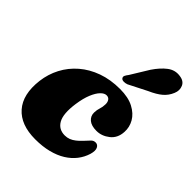

<svg xmlns="http://www.w3.org/2000/svg" viewBox="-217 -872 1004 1004"><g transform="rotate(45 285.0 -370.0)"><path d="M322 -412Q306 -412 289.8 -395.2Q273.5 -378.5 260 -346Q246.5 -313.5 239.5 -265Q228 -183.5 249 -146Q270 -108.5 315 -108.5Q332 -108.5 346.8 -114.2Q361.5 -120 375.2 -130.8Q389 -141.5 402.5 -156Q421 -176.5 431.5 -187Q442 -197.5 457 -197Q472 -196.5 479.5 -181Q487 -165.5 478.5 -136Q468.5 -103 447 -75.2Q425.5 -47.5 393 -27.2Q360.5 -7 317.2 4Q274 15 220 15Q113 15 60 -45.2Q7 -105.5 20.5 -217Q27.5 -273 53 -321.8Q78.5 -370.5 121 -407.2Q163.5 -444 220.8 -464.5Q278 -485 348 -485Q409.5 -485 449 -464.2Q488.5 -443.5 507 -411Q525.5 -378.5 523 -342Q520.5 -294.5 487.2 -268.5Q454 -242.5 415.5 -242.5Q377.5 -242.5 358 -259.2Q338.5 -276 339 -302Q339.5 -322 345 -337.8Q350.5 -353.5 351 -374Q351.5 -390.5 344 -401.2Q336.5 -412 322 -412ZM389.5 -668.5Q418.5 -711.5 450 -735.5Q481.5 -759.5 519.5 -754Q554 -750 565 -724.8Q576 -699.5 564 -672Q551.5 -641.5 527 -620.8Q502.5 -600 459.5 -581L358 -529.5Q345.5 -525 334 -525.5Q322.5 -526 317.5 -532.5Q311.5 -540.5 316 -549.8Q320.5 -559 328.5 -569Z"/></g></svg>

Font: Fraunces
Style: Italic
Weight: 900
Italic angle: -16°
Version: Version 1.000;[0bf87f6ff]